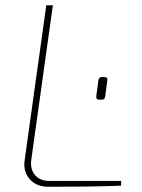

<svg xmlns="http://www.w3.org/2000/svg" viewBox="-20 -710 541 730"><path d="M181 -690 99 -103Q94 -67 113 -44.5Q132 -22 168 -22H441L440 -4Q347 0 163 0Q118 0 92.5 -29.5Q67 -59 74 -103L156 -690ZM367 -331H356Q345 -331 346 -344L354 -404Q355 -417 368 -417H377Q390 -417 388 -404L380 -344Q379 -331 367 -331Z"/></svg>

Font: Ezarion Thin
Style: Italic
Weight: 250
Italic angle: -8°
Designer: Natanael Gama
Version: Version 1.001;PS 001.001;hotconv 1.0.70;makeotf.lib2.5.58329